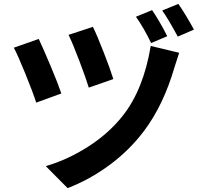

<svg xmlns="http://www.w3.org/2000/svg" viewBox="-20 -888 1040 986"><path d="M457 -750Q476 -713 511.5 -622Q547 -531 562 -482L436 -438Q421 -487 387.5 -575.5Q354 -664 332 -709ZM754 -652 900 -617Q899 -616 875 -539Q819 -348 720 -216Q644 -115 541 -39.5Q438 36 327 78L215 -35Q324 -66 430.5 -133.5Q537 -201 610 -293Q717 -428 754 -652ZM179 -688Q203 -637 241 -546.5Q279 -456 295 -408L166 -361Q149 -414 110 -510Q71 -606 51 -643ZM761 -836Q800 -779 839 -702L756 -667Q717 -748 678 -802ZM896 -868Q934 -813 976 -736L893 -700Q841 -796 813 -834Z"/></svg>

Font: Noto Sans Korean Bold
Style: Bold
Weight: 700
Designer: Ryoko NISHIZUKA  (kana & ideographs); Paul D. Hunt (Latin, Greek & Cyrillic); Wenlong ZHANG  (bopomofo); Sandoll Communi
Foundry: Adobe Systems Incorporated
Version: Version 1.000;PS 1;hotconv 1.0.78;makeotf.lib2.5.61930